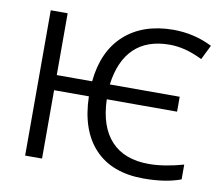

<svg xmlns="http://www.w3.org/2000/svg" viewBox="-80 -821 1079 929"><g transform="rotate(10 459.5 -357.0)"><path d="M694.8 -649.9Q584 -649.9 520.5 -588.9Q457 -527.8 441.9 -410.2H785.2V-336.9H439.9Q443.8 -203.6 508.5 -133.8Q573.2 -64 693.8 -64Q769 -64 863.8 -90.8V-18.1Q789.6 9.8 681.2 9.8Q525.4 9.8 440.7 -80.1Q356 -169.9 352.1 -335.9H181.2V0H98.1V-713.9H181.2V-410.2H355Q369.6 -560.1 459.7 -641.6Q549.8 -723.1 698.2 -724.1Q802.2 -724.1 891.1 -679.2L856 -607.9Q807.1 -631.3 768.8 -640.6Q730.5 -649.9 694.8 -649.9Z"/></g></svg>

Font: Open Sans ACDW
Style: acdw
Weight: 400
Foundry: Ascender Corporation
Version: Version 1.10